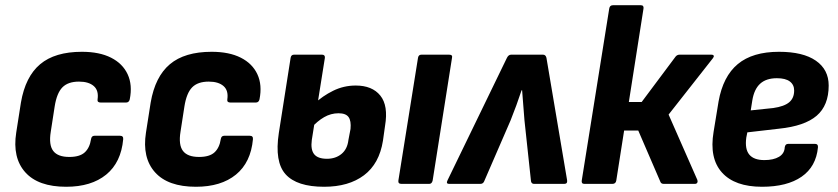

<svg xmlns="http://www.w3.org/2000/svg" viewBox="-20 -703 3204 734"><path d="M233 11Q126 11 76.5 -44.5Q27 -100 42 -196L60 -311Q77 -410 133.5 -457.5Q190 -505 293 -505Q360 -505 404.5 -482.5Q449 -460 468 -419Q487 -378 476 -323Q473 -311 462 -311H365Q351 -311 353 -323Q358 -357 338.5 -374Q319 -391 282 -391Q240 -391 218.5 -369Q197 -347 189 -296L174 -199Q166 -149 183.5 -126Q201 -103 245 -103Q285 -103 304 -120.5Q323 -138 328 -171Q330 -184 341 -184H439Q452 -184 451 -171Q443 -82 386 -35.5Q329 11 233 11Z M729 11Q622 11 572.5 -44.5Q523 -100 538 -196L556 -311Q573 -410 629.5 -457.5Q686 -505 789 -505Q856 -505 900.5 -482.5Q945 -460 964 -419Q983 -378 972 -323Q969 -311 958 -311H861Q847 -311 849 -323Q854 -357 834.5 -374Q815 -391 778 -391Q736 -391 714.5 -369Q693 -347 685 -296L670 -199Q662 -149 679.5 -126Q697 -103 741 -103Q781 -103 800 -120.5Q819 -138 824 -171Q826 -184 837 -184H935Q948 -184 947 -171Q939 -82 882 -35.5Q825 11 729 11Z M1219 11Q1115 11 1072 -36.5Q1029 -84 1046 -195L1091 -482Q1093 -494 1104 -494H1211Q1223 -494 1222 -482L1172 -168Q1167 -131 1181 -113.5Q1195 -96 1230 -96Q1263 -96 1285.5 -114.5Q1308 -133 1312 -168L1320 -210Q1323 -241 1312.5 -255.5Q1302 -270 1274 -270Q1245 -270 1219 -255Q1193 -240 1169 -213L1181 -306Q1213 -336 1253.5 -356Q1294 -376 1340 -376Q1403 -376 1434 -337.5Q1465 -299 1452 -222L1444 -165Q1430 -77 1371.5 -33Q1313 11 1219 11ZM1515 0Q1501 0 1503 -13L1578 -482Q1580 -494 1591 -494H1697Q1711 -494 1708 -482L1634 -13Q1631 0 1621 0Z M1697 0Q1684 0 1691 -14L1918 -482Q1924 -494 1934 -494H2056Q2066 -494 2069 -482L2148 -14Q2150 0 2137 0H2022Q2012 0 2010 -10L1985 -243Q1983 -272 1980.5 -300Q1978 -328 1976 -358H1974Q1964 -328 1954 -300.5Q1944 -273 1932 -243L1831 -10Q1827 0 1816 0Z M2699 -494Q2707 -494 2708.5 -490Q2710 -486 2705 -480L2536 -265L2646 -15Q2648 -9 2645.5 -4.5Q2643 0 2636 0H2518Q2508 0 2505 -7L2420 -204H2366L2336 -13Q2334 0 2321 0H2214Q2202 0 2204 -13L2309 -670Q2311 -683 2323 -683H2430Q2442 -683 2440 -670L2384 -313H2433L2563 -487Q2569 -494 2578 -494Z M2893 11Q2789 11 2740 -43.5Q2691 -98 2708 -199L2727 -315Q2744 -411 2800.5 -458Q2857 -505 2958 -505Q3050 -505 3099 -471Q3148 -437 3148 -376Q3148 -300 3102 -260.5Q3056 -221 2958 -211L2837 -197L2833 -177Q2827 -133 2844.5 -112Q2862 -91 2902 -91Q2937 -91 2958 -103.5Q2979 -116 2980 -140Q2982 -153 2993 -153H3096Q3108 -153 3107 -140Q3100 -66 3044.5 -27.5Q2989 11 2893 11ZM2850 -281 2936 -290Q2978 -296 2997 -312Q3016 -328 3016 -357Q3016 -379 2999.5 -391.5Q2983 -404 2950 -404Q2909 -404 2886 -383Q2863 -362 2856 -319Z"/></svg>

Font: Sofia Sans Semi Condensed ExtraBold
Style: Italic
Weight: 800
Italic angle: -9°
Version: Version 4.100